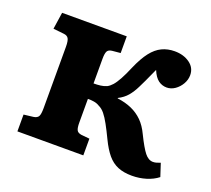

<svg xmlns="http://www.w3.org/2000/svg" viewBox="-98 -659 873 794"><g transform="rotate(20 338.0 -262.0)"><path d="M553 10.5Q516.5 10.5 490.7 -0.3Q465 -11 445.2 -34.5Q425.5 -58 407 -96.5Q391 -130 377.7 -154.2Q364.5 -178.5 352.3 -193.5Q340 -208.5 325.5 -215Q314.5 -222 300.8 -224.2Q287 -226.5 274 -226V-121.5Q274 -99 278.8 -89.3Q283.5 -79.5 299.5 -77L336 -73.5V0H46V-74L88 -79Q104.5 -81.5 109.7 -91.3Q115 -101 115 -127V-397Q115 -423 109.2 -433.2Q103.5 -443.5 88 -445L41 -450L52 -524H336.5V-450.5L299.5 -447Q283.5 -445 278.8 -435Q274 -425 274 -402.5V-294Q290.5 -294 304.5 -295.8Q318.5 -297.5 331 -303Q342 -308.5 352.5 -320.3Q363 -332 375 -353.8Q387 -375.5 401.5 -410Q421.5 -456 442.5 -483Q463.5 -510 488.8 -522Q514 -534 544.5 -534Q584 -534 611 -514.5Q638 -495 638 -462.5Q638 -442.5 627.3 -423.7Q616.5 -405 599.5 -393.2Q582.5 -381.5 563.5 -381.5Q543 -381.5 526.5 -393.7Q510 -406 498 -435Q492.5 -423 486 -408.7Q479.5 -394.5 472.5 -379Q465.5 -363.5 456.5 -346Q444 -320.5 428.5 -302.2Q413 -284 389 -272V-270Q424.5 -265.5 452 -253.2Q479.5 -241 500.5 -220.2Q521.5 -199.5 537 -166.5Q562.5 -114.5 579 -93.8Q595.5 -73 615.5 -73Q623.5 -73 631.3 -75.3Q639 -77.5 647.5 -81L666 -24.5Q644.5 -7.5 614.8 1.5Q585 10.5 553 10.5Z"/></g></svg>

Font: Literata Variable Black
Style: Regular
Weight: 900
Designer: Latin by Veronika Burian and Jose Scaglione. Greek by Irene Vlachou. Cyrillic by Vera Evstafieva.
Foundry: TypeTogether
Version: Version 3.021